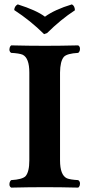

<svg xmlns="http://www.w3.org/2000/svg" viewBox="-20 -854 407 876"><path d="M113.8 -522.9Q113.8 -589.8 83 -604.5Q67.9 -610.8 30.8 -612.8Q19.5 -619.6 24.4 -637.2Q26.9 -644 30.8 -647Q110.4 -645 185.1 -645Q256.8 -645 336.9 -647Q348.1 -640.1 343.8 -622.6Q341.3 -615.7 336.9 -612.8Q285.6 -609.9 271.5 -594.7Q254.4 -574.7 253.9 -522.9V-122.1Q253.9 -55.2 285.2 -40.5Q300.3 -34.2 336.9 -32.2Q348.1 -25.4 343.8 -7.8Q341.3 -1 336.9 2Q256.8 0 185.1 0Q111.3 0 30.8 2Q19.5 -4.9 24.4 -22.5Q26.9 -29.3 30.8 -32.2Q82 -35.2 96.7 -50.3Q113.8 -70.3 113.8 -122.1ZM44.9 -808.1Q45.9 -826.2 61 -834Q146.5 -807.1 185.1 -777.8Q230 -810.5 308.1 -834Q321.3 -827.1 321.8 -807.1Q257.3 -765.1 194.8 -703.1L181.2 -698.2Q119.1 -759.8 44.9 -808.1Z"/></svg>

Font: Linux Libertine O
Style: Bold
Weight: 700
Designer: Philipp H. Poll
Foundry: Philipp H. Poll
Version: Version 5.0.0